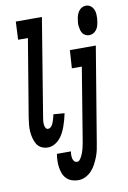

<svg xmlns="http://www.w3.org/2000/svg" viewBox="-104 -817 736 1101"><g transform="rotate(-10 264.0 -266.0)"><path d="M122 8Q102 8 84.5 -0.5Q67 -9 57.5 -25Q48 -41 43 -60Q38 -79 36.5 -98.5Q35 -118 37 -138.5Q39 -159 42 -179L117 -630H60L65 -735H217L123 -162Q121 -152 120.5 -142Q120 -132 121 -123Q122 -114 127 -105.5Q132 -97 141 -97Q149 -97 155.5 -102.5Q162 -108 166 -115Q170 -122 172.5 -129.5Q175 -137 177.5 -144Q180 -151 181.5 -158.5Q183 -166 185 -174L249 -169V-168Q245 -149 240 -130.5Q235 -112 228.5 -94Q222 -76 213 -58.5Q204 -41 190.5 -26Q177 -11 159 -1.5Q141 8 122 8ZM467 -585Q456 -585 445.5 -590Q435 -595 429 -603.5Q423 -612 420 -622.5Q417 -633 415.5 -644.5Q414 -656 415 -667.5Q416 -679 418 -690Q420 -702 424 -713Q428 -724 435.5 -734Q443 -744 454 -749.5Q465 -755 477 -755Q488 -755 497.5 -750Q507 -745 513.5 -736.5Q520 -728 523.5 -717.5Q527 -707 527.5 -695.5Q528 -684 527.5 -672.5Q527 -661 525 -650Q523 -638 519.5 -627Q516 -616 508 -606Q500 -596 489.5 -590.5Q479 -585 467 -585ZM261 223Q242 223 224 217Q206 211 193 198Q180 185 173.5 168.5Q167 152 164 133Q161 114 161.5 95Q162 76 165 56L166 53H247V54Q245 64 245 74Q245 84 247 94Q249 104 255.5 111Q262 118 272 118Q282 118 289 108.5Q296 99 300.5 89.5Q305 80 308.5 70.5Q312 61 314.5 51Q317 41 319 31Q321 21 323 11L393 -415H335L342 -520H493L402 28Q399 49 394.5 70Q390 91 382 111Q374 131 364 150.5Q354 170 338 187Q322 204 302 213.5Q282 223 261 223Z"/></g></svg>

Font: Iosevka Term Curly Extrabold
Style: Italic
Weight: 800
Italic angle: -9°
Designer: Belleve Invis
Foundry: Belleve Invis
Version: Version 32.3.0